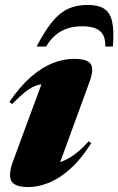

<svg xmlns="http://www.w3.org/2000/svg" viewBox="-20 -743 479 778"><path d="M32.5 -89 166 -450.5 198.5 -402Q165 -405 140.8 -400.2Q116.5 -395.5 91.2 -377.2Q66 -359 29 -321L18 -330Q61 -393 105 -431.2Q149 -469.5 193 -487Q237 -504.5 279.5 -504.5Q335.5 -504.5 348.2 -482.8Q361 -461 343 -412L208 -42.5L151 -74.5Q177.5 -75 205.5 -80.8Q233.5 -86.5 266.5 -106.5Q299.5 -126.5 339.5 -170.5L349.5 -163Q309.5 -99 266 -59.8Q222.5 -20.5 179 -2.8Q135.5 15 95 15Q40 15 26.2 -9.2Q12.5 -33.5 32.5 -89ZM312.5 -636.5Q281 -636.5 254.2 -628Q227.5 -619.5 205.8 -601.5Q184 -583.5 167 -554.5H128.5Q162 -619 192.2 -655.5Q222.5 -692 256.5 -707.5Q290.5 -723 335 -723Q379 -723 402.8 -707.2Q426.5 -691.5 434.5 -654.8Q442.5 -618 437.5 -554.5H406.5Q408 -598 385.2 -617.2Q362.5 -636.5 312.5 -636.5Z"/></svg>

Font: Newsreader 60pt ExtraBold
Style: Italic
Weight: 800
Italic angle: -17°
Designer: Hugues Gentile
Foundry: Production Type
Version: Version 1.003